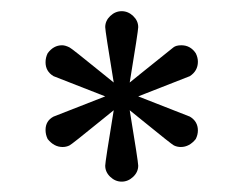

<svg xmlns="http://www.w3.org/2000/svg" viewBox="-20 -707 447 352"><path d="M172.9 -403.3Q172.9 -410.2 188.5 -504.9L168 -488.3Q110.4 -441.4 107.4 -440.4Q101.6 -437.5 94.7 -437.5Q79.1 -437.5 67.4 -452.1Q63.5 -460 63.5 -468.8Q63.5 -485.4 78.1 -493.2L172.9 -530.3L78.1 -567.4Q63.5 -576.2 63.5 -592.8Q63.5 -601.6 67.4 -609.4Q78.1 -624 93.8 -624Q99.6 -624 107.4 -620.1Q110.4 -619.1 168 -572.3L188.5 -555.7Q172.9 -650.4 172.9 -657.2Q172.9 -668.9 182.1 -677.7Q191.4 -686.5 203.1 -686.5Q214.8 -686.5 224.1 -677.7Q233.4 -668.9 233.4 -657.2Q233.4 -650.4 217.8 -555.7L238.3 -572.3L297.9 -620.1Q302.7 -624 312.5 -624Q329.1 -624 338.9 -609.4Q342.8 -601.6 342.8 -593.8Q342.8 -577.1 328.1 -567.4L233.4 -530.3L328.1 -493.2Q342.8 -484.4 342.8 -467.8Q342.8 -460 338.9 -452.1Q327.1 -437.5 311.5 -437.5Q304.7 -437.5 298.8 -440.4Q295.9 -441.4 238.3 -488.3L217.8 -504.9Q233.4 -410.2 233.4 -403.3Q233.4 -391.6 224.1 -382.8Q214.8 -374 203.1 -374Q191.4 -374 182.1 -382.8Q172.9 -391.6 172.9 -403.3Z"/></svg>

Font: jf-openhuninn-2.0
Style: Regular
Weight: 400
Designer: [Kosugi Maru]
Designed by MOTOYA      

[Varela Round]
Joe Prince (Latin component); Avraham Cornfeld (Hebrew component)
Foundry: justfont CO.,LTD.
Version: 2.0